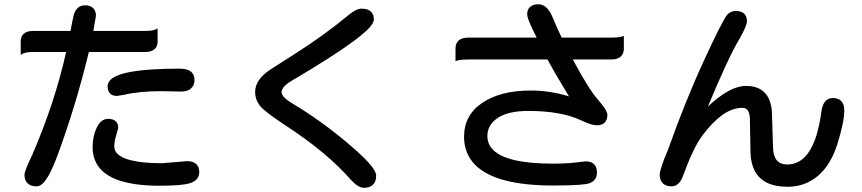

<svg xmlns="http://www.w3.org/2000/svg" viewBox="-20 -813 4040 900"><path d="M857.4 -57.6Q886.2 -57.6 900.9 -43Q914.1 -29.8 914.1 -5.9Q914.1 15.1 899.9 29.3Q889.6 39.6 871.6 45.4Q833.5 57.6 727.5 57.6Q471.7 57.6 424.8 -63Q414.1 -89.8 414.1 -122.1Q414.1 -172.9 432.6 -212.9Q452.1 -255.9 487.3 -255.9Q511.2 -255.9 523.4 -243.7Q534.2 -232.9 534.2 -213.9V-212.9L522.9 -172.4Q515.6 -147.9 515.6 -127.4Q515.6 -106.9 530.8 -91.8Q549.8 -72.8 592.3 -62Q647.5 -47.9 739.7 -47.9L856.9 -57.6ZM823.2 -491.2Q861.3 -491.2 878.4 -474.1Q891.6 -460.9 891.6 -437.5Q891.6 -414.1 877.4 -400.4Q861.3 -383.8 826.2 -383.8L737.3 -385.7Q631.8 -385.7 559.6 -368.2L527.8 -363.3H527.3Q507.3 -363.3 495.8 -374.8Q484.4 -386.2 484.4 -408.2Q484.4 -425.3 498 -439Q536.1 -477.1 689.9 -487.3Q748 -491.2 823.2 -491.2ZM660.2 -668Q692.4 -668 706.5 -673.8L718.8 -679.7V-618.2Q718.8 -596.7 706.1 -584Q691.4 -569.3 660.2 -569.3H396.5Q335.9 -317.9 247.6 -79.1Q212.4 14.6 182.6 44.9Q167 60.5 151.4 60.5Q123.5 60.5 109.1 46.1Q94.7 31.7 94.7 5.9Q94.7 -2 102.8 -23.2Q110.8 -44.4 130.9 -86.4Q237.3 -332.5 290 -569.3H134.8Q103.5 -569.3 89.8 -562.5L77.1 -556.2V-618.2Q77.1 -640.6 89.8 -653.3Q104.5 -668 134.8 -668H310.1L322.3 -728Q330.1 -773.4 358.9 -784.7Q368.2 -788.1 378.9 -788.1Q403.8 -788.1 416.7 -775.1Q429.7 -762.2 429.7 -739.3V-738.3L417.5 -668Z M1675.8 -772.5Q1705.1 -772.5 1719.2 -757.8Q1732.4 -745.1 1732.4 -721.7Q1732.4 -712.9 1725.6 -701.7Q1708.5 -672.4 1635.7 -618.7Q1542 -549.3 1349.1 -435.5Q1317.9 -417.5 1306.6 -400.4Q1299.8 -390.1 1299.8 -380.9Q1299.8 -369.1 1313.5 -355.5Q1326.2 -342.3 1351.1 -327.6Q1479.5 -251.5 1610.4 -141.6Q1704.1 -62.5 1731.4 -20.5Q1743.2 -2 1743.2 10.7Q1743.2 38.1 1728.5 52.7Q1713.9 67.4 1686.5 67.4Q1659.2 67.4 1627.4 32.2H1627Q1512.7 -98.6 1318.4 -225.1Q1218.3 -290.5 1197 -319.1Q1175.8 -347.7 1175.8 -380.9Q1175.8 -438.5 1244.1 -484.9L1355.5 -556.2Q1500.5 -647.9 1614.7 -743.2Q1632.3 -757.8 1647.2 -765.1Q1662.1 -772.5 1675.8 -772.5Z M2175.8 -534.2Q2141.1 -534.2 2126.5 -529.8L2115.2 -526.4V-585.9Q2115.2 -608.4 2128.4 -621.6Q2143.6 -636.7 2175.8 -636.7H2495.6L2477.5 -673.8Q2451.2 -727.5 2451.2 -746.1Q2451.2 -767.6 2463.4 -779.3Q2476.6 -793 2503.9 -793Q2544.9 -793 2570.3 -731.9Q2591.8 -679.7 2612.8 -636.7H2844.7Q2878.4 -636.7 2893.1 -641.1L2904.3 -644.5V-585Q2904.3 -562.5 2891.1 -549.3Q2876 -534.2 2844.7 -534.2H2665Q2740.2 -394 2781.7 -347.2Q2806.2 -319.3 2816.7 -302Q2827.1 -284.7 2827.1 -273.9Q2827.1 -263.2 2824 -253.9Q2820.8 -244.6 2814.5 -238.3Q2801.8 -225.6 2778.3 -225.6Q2752.9 -225.6 2703.6 -249Q2610.8 -293 2456.1 -293Q2361.3 -293 2312 -259.3Q2264.6 -227.1 2264.6 -175.8Q2264.6 -137.2 2291.5 -110.4Q2356 -45.9 2572.3 -45.9Q2643.1 -45.9 2698.2 -53.7L2726.1 -56.6H2726.6Q2751.5 -56.6 2764.6 -43.5Q2778.3 -29.8 2778.3 -3.9Q2778.3 19 2764.2 33.2Q2757.3 40 2745.4 45.2Q2733.4 50.3 2693.4 53.5Q2653.3 56.6 2573.2 56.6Q2304.2 56.6 2208 -39.6Q2155.3 -92.3 2155.3 -171.9Q2155.3 -274.4 2242.2 -332Q2327.6 -388.7 2467.8 -388.7Q2557.6 -388.7 2647 -361.3Q2582 -467.8 2546.4 -534.2ZM2659.2 -544.9Z M3428.7 -761.7Q3455.6 -761.7 3468.5 -748.8Q3481.4 -735.8 3481.4 -712.9Q3481.4 -693.8 3446.3 -630.4H3445.8Q3391.6 -538.6 3298.3 -313.5Q3345.2 -357.9 3386.7 -381.8Q3435.1 -410.2 3477.5 -410.2Q3533.2 -410.2 3563.5 -379.4Q3596.7 -346.7 3598.6 -279.8L3603.5 -124Q3604.5 -78.1 3624.5 -58.1Q3640.6 -42 3669.9 -42Q3717.3 -42 3751.5 -76.2Q3809.6 -133.8 3830.1 -289.1Q3836.9 -338.9 3865.7 -350.1Q3874 -353.5 3883.8 -353.5Q3909.2 -353.5 3923.3 -339.4Q3937.5 -325.2 3937.5 -296.9Q3937.5 -241.7 3906.7 -142.6Q3876 -42 3815.2 10.3Q3754.4 62.5 3671.9 62.5Q3556.6 62.5 3517.6 -12.7Q3499.5 -47.4 3498 -97.7L3495.1 -256.8Q3493.7 -297.4 3471.7 -305.7Q3465.8 -307.6 3457.3 -307.6Q3448.7 -307.6 3439.7 -306.2Q3430.7 -304.7 3421.4 -302Q3412.1 -299.3 3402.6 -295.2Q3393.1 -291 3383.3 -285.4Q3373.5 -279.8 3363.8 -272.5Q3318.4 -239.7 3270.5 -175.3Q3229.5 -119.6 3181.2 12.7Q3172.9 34.7 3161.1 46.4Q3147 60.5 3127.9 60.5Q3101.1 60.5 3086.7 46.1Q3072.3 31.7 3072.3 3.9Q3072.3 -10.3 3094.2 -69.8L3111.8 -112.3Q3192.9 -341.3 3280.3 -530.3Q3367.7 -719.7 3388.2 -743.2Q3405.3 -761.7 3428.7 -761.7Z"/></svg>

Font: YuPearl-SemiBold
Style: SemiBold
Weight: 600
Designer: Max Yao
Foundry: Max-Everyday
Version: Version 1.011; ttfautohint (v1.8.3)